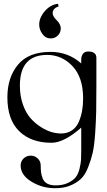

<svg xmlns="http://www.w3.org/2000/svg" viewBox="-20 -754 567 1014"><path d="M272 240Q202 240 145.5 205Q89 170 89 120Q89 98 104.5 83Q120 68 142 68Q164 68 179.5 83Q195 98 195 120Q195 142 197 157Q199 172 206 189.5Q213 207 230 216Q247 225 274 225Q312 225 339 212Q366 199 379.5 182.5Q393 166 400 137Q407 108 408 89.5Q409 71 409 41V-80Q318 0 252 0Q144 0 81.5 -61Q19 -122 19 -240Q19 -345 75 -412.5Q131 -480 247 -480Q340 -480 409 -419V-440Q409 -456 417.5 -469Q426 -482 446 -482Q489 -482 489 -448V-412V-301Q489 -216 488 -165Q487 -114 482.5 -49Q478 16 469.5 53Q461 90 445 130.5Q429 171 406 192Q383 213 349.5 226.5Q316 240 272 240ZM85 -302Q85 -247 101 -202Q117 -157 141.5 -129.5Q166 -102 196 -83Q226 -64 252.5 -56.5Q279 -49 302 -49Q336 -49 360 -65.5Q384 -82 396 -110Q408 -138 413.5 -168.5Q419 -199 419 -234Q419 -345 363 -404.5Q307 -464 229 -464Q85 -464 85 -302ZM287 -734 289 -719Q277 -717 267.5 -707.5Q258 -698 258 -685Q258 -668 279.5 -647Q301 -626 301 -604Q301 -582 285.5 -566.5Q270 -551 248 -551Q221 -551 204 -574.5Q187 -598 187 -624Q187 -661 217 -695.5Q247 -730 287 -734Z"/></svg>

Font: kawoszeh
Style: Medium
Weight: 500
Version: Version 000.030